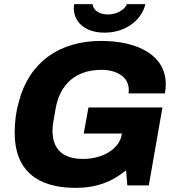

<svg xmlns="http://www.w3.org/2000/svg" viewBox="-20 -897 855 929"><path d="M486 -739C600 -739 671 -813 683 -877H594C587 -856 552 -827 502 -827C461 -827 438 -846 431 -865C429 -869 428 -873 428 -877H339C338 -871 337 -864 337 -857C337 -798 383 -739 486 -739ZM345 12C446 12 522 -17 590 -73L596 0H700L766 -377H408L385 -251H570L569 -246C558 -176 476 -128 382 -128C284 -128 234 -175 234 -265C234 -285 237 -306 249 -371C270 -490 347 -559 471 -559C546 -559 603 -524 603 -463C603 -457 603 -451 602 -445H778C781 -461 782 -475 782 -490C782 -630 646 -699 469 -699C267 -699 120 -595 71 -404C58 -360 51 -309 51 -254C51 -75 158 12 345 12Z"/></svg>

Font: Archivo ExtraBold
Style: Italic
Weight: 800
Italic angle: -10°
Designer: Hector Gatti
Foundry: Omnibus-Type
Version: Version 2.001